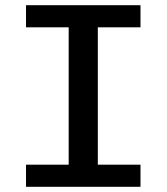

<svg xmlns="http://www.w3.org/2000/svg" viewBox="-20 -718 640 738"><path d="M80 0V-85H244V-613H80V-698H520V-613H356V-85H520V0Z"/></svg>

Font: IBM Plex Mono Medium
Style: Regular
Weight: 500
Monospace: yes
Designer: Mike Abbink, Paul van der Laan, Pieter van Rosmalen
Foundry: Bold Monday
Version: Version 2.3